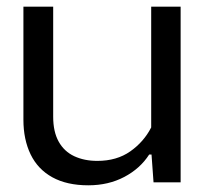

<svg xmlns="http://www.w3.org/2000/svg" viewBox="-20 -545 617 574"><path d="M520 -525V0H439L433 -83H426Q399 -41 351.5 -16Q304 9 244 9Q180 9 136.5 -15Q93 -39 71.5 -83.5Q50 -128 50 -187V-525H139V-196Q139 -151 155.5 -121.5Q172 -92 202 -78Q232 -64 271 -64Q329 -64 369.5 -92.5Q410 -121 432 -164V-525Z"/></svg>

Font: Hubot Sans
Style: Regular
Weight: 400
Designer: Deni Anggara
Foundry: GitHub, Inc., Subsidiary of Microsoft Corporation
Version: Version 2.000